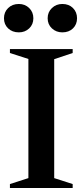

<svg xmlns="http://www.w3.org/2000/svg" viewBox="-51 -947 408 967"><path d="M-1 0V-20L92 -50V-650L-1 -680V-700H315V-680L222 -649V-50L315 -20V0ZM263 -784Q232 -784 210.5 -804Q189 -824 189 -855Q189 -886 210.5 -906.5Q232 -927 263 -927Q296 -927 316.5 -906.5Q337 -886 337 -855Q337 -824 316.5 -804Q296 -784 263 -784ZM44 -784Q11 -784 -10 -804Q-31 -824 -31 -855Q-31 -886 -10 -906.5Q11 -927 44 -927Q75 -927 96 -906.5Q117 -886 117 -855Q117 -824 96 -804Q75 -784 44 -784Z"/></svg>

Font: Wittgenstein SemiBold
Style: Regular
Weight: 600
Designer: Jörg Drees
Foundry: Jörg Drees
Version: Version 1.500